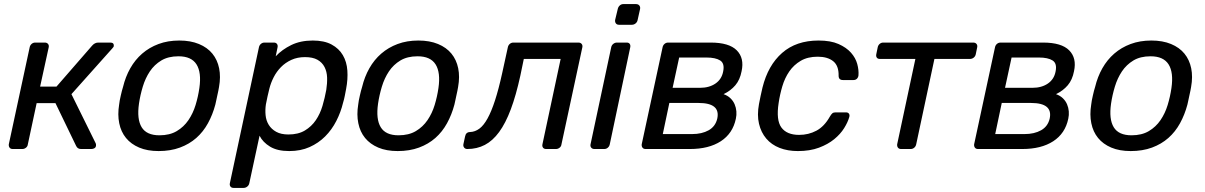

<svg xmlns="http://www.w3.org/2000/svg" viewBox="-20 -728 5889 938"><path d="M23 -23 125 -497Q127 -507 134.5 -513.5Q142 -520 152 -520H199Q209 -520 214.5 -513.5Q220 -507 218 -497L176 -305H256L430 -505Q443 -520 460 -520H519Q537 -520 536 -504Q536 -499 529 -492L329 -268L447 -29Q449 -25 449 -22Q449 -19 449 -16Q448 -8 441.5 -4Q435 0 426 0H376Q359 0 352 -15L251 -224H159L116 -23Q115 -13 107 -6.5Q99 0 89 0H42Q32 0 27 -6.5Q22 -13 23 -23Z M562 -217Q563 -226 565 -237.5Q567 -249 570 -261Q573 -273 575.5 -284Q578 -295 581 -303Q593 -353 616.5 -394.5Q640 -436 674.5 -466Q709 -496 754.5 -513Q800 -530 856 -530Q911 -530 952 -513Q993 -496 1017.5 -466Q1042 -436 1050.5 -394.5Q1059 -353 1050 -303Q1049 -295 1046.5 -284Q1044 -273 1041.5 -261Q1039 -249 1036.5 -237.5Q1034 -226 1032 -217Q1019 -168 996 -126Q973 -84 939 -54Q905 -24 859 -7Q813 10 755 10Q700 10 660 -7Q620 -24 595.5 -54Q571 -84 562.5 -126Q554 -168 562 -217ZM759 -67Q809 -67 843.5 -87.5Q878 -108 900.5 -141Q923 -174 935.5 -215Q948 -256 954 -298Q965 -374 940 -413.5Q915 -453 852 -453Q802 -453 768 -432.5Q734 -412 712 -379Q690 -346 677.5 -304.5Q665 -263 659 -222Q648 -146 672 -106.5Q696 -67 759 -67Z M1103 167 1245 -497Q1247 -507 1254.5 -513.5Q1262 -520 1272 -520H1318Q1328 -520 1333 -513.5Q1338 -507 1336 -497L1327 -453Q1358 -486 1403 -508Q1448 -530 1508 -530Q1564 -530 1600 -510.5Q1636 -491 1655 -458.5Q1674 -426 1677 -383.5Q1680 -341 1671 -294Q1668 -278 1664.5 -260Q1661 -242 1656 -226Q1645 -180 1623 -137Q1601 -94 1568.5 -61.5Q1536 -29 1492.5 -9.5Q1449 10 1393 10Q1335 10 1299.5 -11.5Q1264 -33 1248 -65L1198 167Q1196 177 1188 183.5Q1180 190 1170 190H1121Q1111 190 1106 183.5Q1101 177 1103 167ZM1389 -71Q1437 -71 1469.5 -90.5Q1502 -110 1523 -141Q1544 -172 1555.5 -211Q1567 -250 1574 -289Q1579 -321 1578 -349.5Q1577 -378 1565.5 -400.5Q1554 -423 1531 -436Q1508 -449 1470 -449Q1433 -449 1403.5 -435.5Q1374 -422 1352.5 -400Q1331 -378 1317 -350.5Q1303 -323 1296 -295Q1292 -279 1287 -257Q1282 -235 1279 -218Q1275 -192 1277.5 -165.5Q1280 -139 1293 -118Q1306 -97 1329.5 -84Q1353 -71 1389 -71Z M1730 -217Q1731 -226 1733 -237.5Q1735 -249 1738 -261Q1741 -273 1743.5 -284Q1746 -295 1749 -303Q1761 -353 1784.5 -394.5Q1808 -436 1842.5 -466Q1877 -496 1922.5 -513Q1968 -530 2024 -530Q2079 -530 2120 -513Q2161 -496 2185.5 -466Q2210 -436 2218.5 -394.5Q2227 -353 2218 -303Q2217 -295 2214.5 -284Q2212 -273 2209.5 -261Q2207 -249 2204.5 -237.5Q2202 -226 2200 -217Q2187 -168 2164 -126Q2141 -84 2107 -54Q2073 -24 2027 -7Q1981 10 1923 10Q1868 10 1828 -7Q1788 -24 1763.5 -54Q1739 -84 1730.5 -126Q1722 -168 1730 -217ZM1927 -67Q1977 -67 2011.5 -87.5Q2046 -108 2068.5 -141Q2091 -174 2103.5 -215Q2116 -256 2122 -298Q2133 -374 2108 -413.5Q2083 -453 2020 -453Q1970 -453 1936 -432.5Q1902 -412 1880 -379Q1858 -346 1845.5 -304.5Q1833 -263 1827 -222Q1816 -146 1840 -106.5Q1864 -67 1927 -67Z M2244 -24 2252 -61Q2256 -83 2277 -83Q2301 -84 2322 -99.5Q2343 -115 2362 -149.5Q2381 -184 2398.5 -238Q2416 -292 2433 -369L2461 -497Q2463 -507 2470.5 -513.5Q2478 -520 2488 -520H2806Q2816 -520 2821.5 -513.5Q2827 -507 2825 -497L2723 -23Q2722 -13 2714 -6.5Q2706 0 2696 0H2648Q2638 0 2633 -6.5Q2628 -13 2630 -23L2719 -440H2539L2522 -358Q2501 -262 2475.5 -194Q2450 -126 2418.5 -83Q2387 -40 2348.5 -20Q2310 0 2263 0Q2253 0 2247.5 -7Q2242 -14 2244 -24Z M2865 -23 2966 -497Q2968 -507 2976 -513.5Q2984 -520 2994 -520H3042Q3052 -520 3056.5 -513.5Q3061 -507 3059 -497L2959 -23Q2957 -13 2949.5 -6.5Q2942 0 2932 0H2884Q2874 0 2868.5 -6.5Q2863 -13 2865 -23ZM2985 -630 2998 -684Q3000 -694 3007.5 -701Q3015 -708 3025 -708H3087Q3098 -708 3103.5 -701Q3109 -694 3107 -684L3095 -630Q3093 -620 3085 -613.5Q3077 -607 3067 -607H3004Q2994 -607 2989 -613.5Q2984 -620 2985 -630Z M3115 -23 3217 -497Q3219 -507 3226.5 -513.5Q3234 -520 3244 -520H3452Q3542 -520 3579.5 -482Q3617 -444 3603 -380Q3595 -338 3572.5 -311.5Q3550 -285 3515 -268Q3535 -261 3548.5 -248Q3562 -235 3569 -218.5Q3576 -202 3577.5 -184Q3579 -166 3575 -148Q3560 -76 3501.5 -38Q3443 0 3350 0H3134Q3124 0 3119 -6.5Q3114 -13 3115 -23ZM3361 -73Q3409 -73 3442 -91.5Q3475 -110 3484 -148Q3501 -225 3393 -225H3250L3218 -73ZM3400 -299Q3445 -299 3475.5 -320Q3506 -341 3513 -379Q3521 -418 3498.5 -432.5Q3476 -447 3431 -447H3298L3266 -299Z M3688 -220Q3691 -235 3696 -260Q3701 -285 3705 -300Q3732 -409 3801 -469.5Q3870 -530 3979 -530Q4038 -530 4076.5 -513Q4115 -496 4137.5 -470.5Q4160 -445 4168 -415.5Q4176 -386 4174 -360Q4173 -350 4166.5 -343.5Q4160 -337 4150 -337H4098Q4077 -337 4077 -358Q4078 -407 4050.5 -429Q4023 -451 3975 -451Q3926 -451 3892 -431Q3858 -411 3836 -379Q3814 -347 3802 -306.5Q3790 -266 3784 -225Q3771 -141 3797.5 -105Q3824 -69 3884 -69Q3930 -69 3968.5 -89.5Q4007 -110 4034 -158Q4041 -170 4046.5 -174.5Q4052 -179 4062 -179H4113Q4123 -179 4127.5 -172.5Q4132 -166 4129 -156Q4122 -131 4104 -102Q4086 -73 4055.5 -48Q4025 -23 3981 -6.5Q3937 10 3878 10Q3828 10 3788.5 -5.5Q3749 -21 3723.5 -51Q3698 -81 3688 -123.5Q3678 -166 3688 -220Z M4261 -463 4268 -497Q4270 -507 4277.5 -513.5Q4285 -520 4295 -520H4735Q4745 -520 4750.5 -513.5Q4756 -507 4754 -497L4747 -463Q4745 -453 4737 -446.5Q4729 -440 4718 -440H4545L4456 -23Q4454 -13 4446.5 -6.5Q4439 0 4429 0H4382Q4372 0 4367 -6.5Q4362 -13 4363 -23L4452 -440H4279Q4268 -440 4263.5 -446.5Q4259 -453 4261 -463Z M4739 -23 4841 -497Q4843 -507 4850.5 -513.5Q4858 -520 4868 -520H5076Q5166 -520 5203.5 -482Q5241 -444 5227 -380Q5219 -338 5196.5 -311.5Q5174 -285 5139 -268Q5159 -261 5172.5 -248Q5186 -235 5193 -218.5Q5200 -202 5201.5 -184Q5203 -166 5199 -148Q5184 -76 5125.5 -38Q5067 0 4974 0H4758Q4748 0 4743 -6.5Q4738 -13 4739 -23ZM4985 -73Q5033 -73 5066 -91.5Q5099 -110 5108 -148Q5125 -225 5017 -225H4874L4842 -73ZM5024 -299Q5069 -299 5099.5 -320Q5130 -341 5137 -379Q5145 -418 5122.5 -432.5Q5100 -447 5055 -447H4922L4890 -299Z M5311 -217Q5312 -226 5314 -237.5Q5316 -249 5319 -261Q5322 -273 5324.5 -284Q5327 -295 5330 -303Q5342 -353 5365.5 -394.5Q5389 -436 5423.5 -466Q5458 -496 5503.5 -513Q5549 -530 5605 -530Q5660 -530 5701 -513Q5742 -496 5766.5 -466Q5791 -436 5799.5 -394.5Q5808 -353 5799 -303Q5798 -295 5795.5 -284Q5793 -273 5790.5 -261Q5788 -249 5785.5 -237.5Q5783 -226 5781 -217Q5768 -168 5745 -126Q5722 -84 5688 -54Q5654 -24 5608 -7Q5562 10 5504 10Q5449 10 5409 -7Q5369 -24 5344.5 -54Q5320 -84 5311.5 -126Q5303 -168 5311 -217ZM5508 -67Q5558 -67 5592.5 -87.5Q5627 -108 5649.5 -141Q5672 -174 5684.5 -215Q5697 -256 5703 -298Q5714 -374 5689 -413.5Q5664 -453 5601 -453Q5551 -453 5517 -432.5Q5483 -412 5461 -379Q5439 -346 5426.5 -304.5Q5414 -263 5408 -222Q5397 -146 5421 -106.5Q5445 -67 5508 -67Z"/></svg>

Font: SVN-Rubik
Style: Italic
Weight: 400
Italic angle: -12°
Designer: Hubert and Fischer
Foundry: Hubert & Fischer
Version: Version 2.101; ttfautohint (v1.8.3)